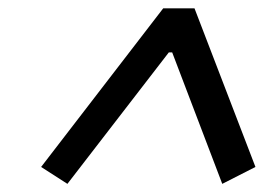

<svg xmlns="http://www.w3.org/2000/svg" viewBox="-20 -785 660 460"><path d="M78.5 -385 141.5 -344.5 384.5 -659.5H392.5L512.5 -344.5L592 -385L446 -765H371Z"/></svg>

Font: Monaspace Neon
Style: Italic
Weight: 400
Italic angle: -11°
Designer: Riley Cran & the Lettermatic Team
Foundry: Lettermatic
Version: Version 1.200 (Monaspace Neon)